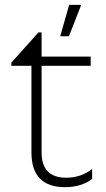

<svg xmlns="http://www.w3.org/2000/svg" viewBox="-20 -764 439 794"><path d="M361 -24Q316 10 249 10Q110 10 110 -134V-492H27V-505L139 -630H152V-530H355V-492H152V-134Q152 -29 254 -29Q314 -29 361 -65ZM316 -744 265 -614H229L266 -744Z"/></svg>

Font: Roundo Light
Style: Regular
Weight: 300
Designer: Namrata Goyal (Gurmukhi), Shiva Nallaperumal (Latin)
Foundry: Indian Type Foundry
Version: Version 1.000;PS 1.0;hotconv 1.0.88;makeotf.lib2.5.647800